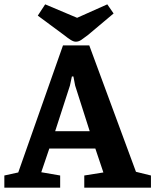

<svg xmlns="http://www.w3.org/2000/svg" viewBox="-29 -864 715 884"><path d="M-9 0V-56L55 -70L261 -655H382L597 -73L666 -56V0H359V-56L447 -70L410 -180H198L161 -71L248 -56V0ZM225 -260H384L317 -470L309 -512H302L293 -470ZM320 -672Q310 -672 297 -680Q284 -688 268 -701L145 -792L179 -844L326 -782L465 -844L494 -802L375 -702Q358 -689 345.5 -680.5Q333 -672 320 -672Z"/></svg>

Font: Faustina Light
Style: Bold
Weight: 700
Version: Version 1.200